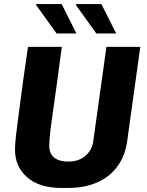

<svg xmlns="http://www.w3.org/2000/svg" viewBox="-20 -917 723 947"><path d="M282 10Q174 10 114 -42.5Q54 -95 54 -179Q54 -191 55 -206Q56 -221 58 -241.5Q60 -262 64 -290Q68 -318 72.5 -355Q77 -392 83.5 -440.5Q90 -489 98.5 -550Q107 -611 118 -686H285Q271 -581 260.5 -504.5Q250 -428 242.5 -375.5Q235 -323 230.5 -288.5Q226 -254 224.5 -233Q223 -212 223 -198Q223 -159 247.5 -139.5Q272 -120 316 -120Q369 -120 401.5 -148.5Q434 -177 440 -221L505 -686H672L607 -219Q597 -149 560 -97.5Q523 -46 461 -18Q399 10 313 10ZM455 -752 353 -894 358 -897H480L553 -752ZM259 -752 157 -894 159 -897H284L357 -752Z"/></svg>

Font: Chivo Medium
Style: Bold Italic
Weight: 700
Italic angle: -8.05°
Version: Version 2.002